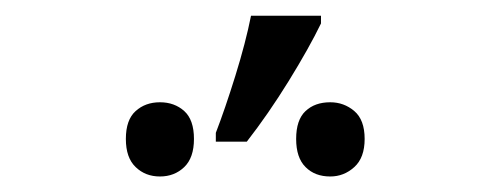

<svg xmlns="http://www.w3.org/2000/svg" viewBox="-20 -858 617 245"><path d="M389.6 -837.9V-828.1Q374.5 -796.9 348.4 -754.6Q322.3 -712.4 294.9 -677.2H255.4V-688.5Q267.1 -718.8 280.3 -761.2Q293.5 -803.7 300.3 -837.9ZM184.1 -727.5Q202.6 -727.5 215.1 -716.3Q227.5 -705.1 227.5 -680.7Q227.5 -656.7 215.1 -644.8Q202.6 -632.8 184.1 -632.8Q165.5 -632.8 153.1 -644.8Q140.6 -656.7 140.6 -680.7Q140.6 -705.1 153.1 -716.3Q165.5 -727.5 184.1 -727.5ZM401.4 -727.5Q418.9 -727.5 432.1 -716.3Q445.3 -705.1 445.3 -680.7Q445.3 -656.7 432.1 -644.8Q418.9 -632.8 401.4 -632.8Q381.8 -632.8 369.9 -644.8Q357.9 -656.7 357.9 -680.7Q357.9 -705.1 369.9 -716.3Q381.8 -727.5 401.4 -727.5Z"/></svg>

Font: Open Sans
Style: Regular
Weight: 400
Designer: Monotype Design Team
Foundry: Monotype Imaging Inc.
Version: Version 3.000; ttfautohint (v1.8.4)